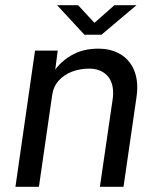

<svg xmlns="http://www.w3.org/2000/svg" viewBox="-20 -720 602 740"><path d="M115 -525H202.5L193 -452Q220.5 -488.5 262 -510.5Q303.5 -532.5 359.5 -532.5Q402.5 -532.5 436.5 -515.2Q470.5 -498 489.8 -464Q509 -430 509 -382Q509 -364.5 506 -345L456 0H365L414 -336Q416 -348 416 -361.5Q416 -406.5 391 -431Q366 -455.5 323 -455.5Q288.5 -455.5 257.8 -444Q227 -432.5 206.2 -409.2Q185.5 -386 181 -353L130 0H39.5ZM200 -700H281L344 -632L421 -700H506L371 -586H305.5Z"/></svg>

Font: 1883 Sans
Style: Italic
Weight: 400
Italic angle: -8°
Designer: 1883 Sans project is a fork of Public Sans.
Version: Version 1.009